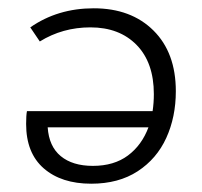

<svg xmlns="http://www.w3.org/2000/svg" viewBox="-20 -438 487 463"><path d="M404 -218Q404 -156 381 -105.5Q358 -55 312 -25Q266 5 200 5Q128 5 85.5 -32Q43 -69 43 -139Q43 -160 45 -170H348Q351 -190 351 -211Q351 -287 309.5 -329.5Q268 -372 198 -372Q131 -372 76 -338L53 -372Q119 -418 206 -418Q296 -418 350 -364.5Q404 -311 404 -218ZM338 -131H95Q98 -85 126.5 -61.5Q155 -38 204 -38Q255 -38 288.5 -63Q322 -88 338 -131Z"/></svg>

Font: Ysabeau Semilight
Style: Regular
Weight: 300
Designer: Christian Thalmann (Catharsis Fonts)
Version: Version 0.003